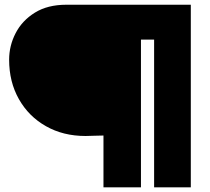

<svg xmlns="http://www.w3.org/2000/svg" viewBox="-20 -800 895 820"><path d="M794.9 0H638.2V-630.9H582V0H421.9V-221.2Q399.4 -221.2 380.9 -220.2Q362.3 -219.2 345.2 -219.2Q250 -219.2 176.3 -261Q102.5 -302.7 60.8 -376.5Q19 -450.2 19 -544.9Q19 -605 46.9 -658.7Q74.7 -712.4 129.2 -746.1Q183.6 -779.8 263.2 -779.8H794.9Z"/></svg>

Font: Rammetto One
Style: Regular
Weight: 400
Designer: Vernon Adams
Foundry: Vernon Adams
Version: Version 1.100; ttfautohint (v1.8.4.7-5d5b)